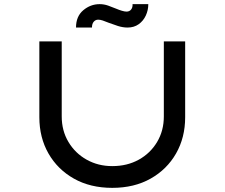

<svg xmlns="http://www.w3.org/2000/svg" viewBox="-20 -901 1084 927"><path d="M522 6Q416 6 337 -38.5Q258 -83 214 -160Q170 -237 170 -335V-701H278V-339Q278 -270 310.5 -215.5Q343 -161 398.5 -130Q454 -99 522 -99Q594 -99 650 -130Q706 -161 738.5 -215.5Q771 -270 771 -339V-701H874V-335Q874 -237 830 -160Q786 -83 707 -38.5Q628 6 522 6ZM596 -768Q573 -768 549.5 -775.5Q526 -783 505 -791Q488 -798 476 -802Q464 -806 454 -806Q441 -806 432.5 -796Q424 -786 424 -768H347Q347 -822 382 -851.5Q417 -881 461 -881Q482 -881 502 -874Q522 -867 541 -859Q555 -853 568.5 -849Q582 -845 591 -845Q605 -845 613 -855Q621 -865 620 -881H696Q696 -852 684 -826Q672 -800 649.5 -784Q627 -768 596 -768Z"/></svg>

Font: Lexend Zetta
Style: Regular
Weight: 400
Designer: Bonnie Shaver-Troup, Thomas Jockin
Foundry: Lexend
Version: Version 1.007